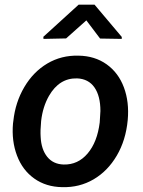

<svg xmlns="http://www.w3.org/2000/svg" viewBox="-20 -770 597 800"><path d="M35.6 -266.1Q43.9 -343.8 81.3 -407.2Q118.7 -470.7 177.2 -505.4Q235.8 -540 307.1 -538.1Q375 -537.1 424.3 -502Q473.6 -466.8 496.3 -405.8Q519 -344.7 512.2 -270Q504.4 -186 466.6 -121.6Q428.7 -57.1 369.9 -22.7Q311 11.7 239.3 9.8Q171.9 8.8 122.8 -26.1Q73.7 -61 50.8 -121.8Q27.8 -182.6 34.2 -255.9ZM149.4 -199.2Q151.9 -147.9 176.5 -116.9Q201.2 -85.9 245.1 -84.5Q304.7 -83 345 -130.4Q385.3 -177.7 395.5 -259.8L398.4 -307.6Q398.4 -370.1 373.5 -405.8Q348.6 -441.4 301.3 -443.4Q227.1 -445.3 184.1 -370.6Q158.2 -325.2 151.4 -266.1Q147.5 -225.1 149.4 -199.2ZM487.3 -616.2V-607.9L397 -609.4L339.8 -685.1L255.4 -609.9L161.1 -607.9L160.6 -616.7L307.6 -750.5H374Z"/></svg>

Font: Roboto Medium
Style: Italic
Weight: 500
Italic angle: -12°
Designer: Google
Version: Version 2.134; 2016